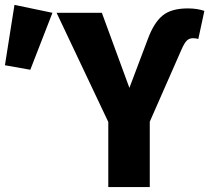

<svg xmlns="http://www.w3.org/2000/svg" viewBox="-218 -763 853 783"><path d="M590.8 -604.1Q580 -607.2 569.2 -607.2Q553.3 -607.2 543.3 -596.9Q533.3 -586.7 521.5 -559.5L392.8 -266.7V0H223.6V-265.6L12.8 -710.8H197.4L309.7 -404.6L386.2 -607.2Q410.3 -671.3 445.6 -700Q481 -728.7 547.7 -728.7Q568.7 -728.7 585.6 -725.9Q602.6 -723.1 615.4 -718.5ZM-159 -743.1 -4.1 -710.8 -94.4 -478.5 -197.9 -496.9Z"/></svg>

Font: Fira Code
Style: Bold
Weight: 700
Monospace: yes
Designer: Carrois Corporate, Edenspiekermann AG, Nikita Prokopov
Foundry: Carrois Corporate, Edenspiekermann AG, Nikita Prokopov
Version: Version 6.000; ttfautohint (v1.8.2) -l 8 -r 50 -G 200 -x 14 